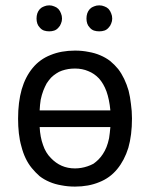

<svg xmlns="http://www.w3.org/2000/svg" viewBox="-20 -689 563 721"><path d="M60.5 -138.7Q66.4 -115.2 76.2 -94.7Q85.9 -74.2 99.6 -57.6Q113.3 -41 128.9 -27.3Q145.5 -14.6 166 -5.9Q186.5 2.9 210 6.8Q234.4 11.7 261.7 11.7Q312.5 11.7 352.5 -4.9Q392.6 -20.5 419.9 -53.7Q447.3 -86.9 461.9 -133.8Q475.6 -181.6 475.6 -244.1Q475.6 -272.5 471.7 -298.8Q468.8 -325.2 462.9 -348.6Q456.1 -372.1 446.3 -392.6Q436.5 -413.1 423.8 -429.7Q410.2 -446.3 393.6 -460Q377 -472.7 356.4 -481.4Q335.9 -490.2 312.5 -494.1Q289.1 -499 261.7 -499Q210 -499 169.9 -482.4Q129.9 -466.8 102.5 -433.6Q75.2 -400.4 61.5 -353.5Q47.9 -305.7 47.9 -243.2Q47.9 -214.8 50.8 -188.5Q53.7 -162.1 60.5 -138.7ZM128.9 -274.4Q129.9 -295.9 132.8 -314.5Q136.7 -333 142.6 -348.6Q148.4 -363.3 155.3 -376Q163.1 -387.7 171.9 -397.5Q180.7 -406.2 191.4 -413.1Q201.2 -419.9 212.9 -423.8Q224.6 -427.7 236.3 -429.7Q248 -431.6 261.7 -431.6Q289.1 -431.6 311.5 -421.9Q334 -413.1 351.6 -394.5Q369.1 -375 379.9 -345.7Q390.6 -315.4 394.5 -274.4Q391.6 -274.4 384.8 -274.4Q384.8 -274.4 383.8 -274.4Q383.8 -274.4 382.8 -274.4Q382.8 -274.4 381.8 -274.4Q381.8 -274.4 380.9 -274.4Q380.9 -274.4 379.9 -274.4Q379.9 -274.4 378.9 -274.4Q378.9 -274.4 377.9 -274.4Q377.9 -274.4 377 -274.4Q377 -274.4 377 -274.4Q377 -274.4 376 -274.4Q376 -274.4 375 -274.4Q375 -274.4 374 -274.4Q374 -274.4 373 -274.4Q373 -274.4 372.1 -274.4Q372.1 -274.4 371.1 -274.4Q371.1 -274.4 370.1 -274.4Q370.1 -274.4 369.1 -274.4Q369.1 -274.4 368.2 -274.4Q368.2 -274.4 367.2 -274.4Q367.2 -274.4 365.2 -274.4Q365.2 -274.4 364.3 -274.4Q364.3 -274.4 363.3 -274.4Q363.3 -274.4 362.3 -274.4Q362.3 -274.4 361.3 -274.4Q361.3 -274.4 360.4 -274.4Q360.4 -274.4 359.4 -274.4Q359.4 -274.4 358.4 -274.4Q358.4 -274.4 358.4 -274.4Q358.4 -274.4 357.4 -274.4Q357.4 -274.4 356.4 -274.4Q356.4 -274.4 355.5 -274.4Q355.5 -274.4 354.5 -274.4Q354.5 -274.4 352.5 -274.4Q352.5 -274.4 351.6 -274.4Q351.6 -274.4 350.6 -274.4Q350.6 -274.4 349.6 -274.4Q349.6 -274.4 348.6 -274.4Q348.6 -274.4 347.7 -274.4Q347.7 -274.4 347.7 -274.4Q347.7 -274.4 346.7 -274.4Q346.7 -274.4 345.7 -274.4Q345.7 -274.4 344.7 -274.4Q344.7 -274.4 342.8 -274.4Q342.8 -274.4 341.8 -274.4Q341.8 -274.4 340.8 -274.4Q340.8 -274.4 339.8 -274.4Q339.8 -274.4 339.8 -274.4Q339.8 -274.4 338.9 -274.4Q338.9 -274.4 337.9 -274.4Q337.9 -274.4 336.9 -274.4Q336.9 -274.4 335 -274.4Q335 -274.4 334 -274.4Q334 -274.4 333 -274.4Q333 -274.4 332 -274.4Q332 -274.4 332 -274.4Q332 -274.4 331.1 -274.4Q331.1 -274.4 329.1 -274.4Q329.1 -274.4 328.1 -274.4Q328.1 -274.4 327.1 -274.4Q327.1 -274.4 326.2 -274.4Q326.2 -274.4 326.2 -274.4Q326.2 -274.4 325.2 -274.4Q324.2 -274.4 323.2 -274.4Q323.2 -274.4 322.3 -274.4Q322.3 -274.4 321.3 -274.4Q321.3 -274.4 320.3 -274.4Q320.3 -274.4 320.3 -274.4Q320.3 -274.4 319.3 -274.4Q318.4 -274.4 317.4 -274.4Q317.4 -274.4 316.4 -274.4Q316.4 -274.4 315.4 -274.4Q315.4 -274.4 315.4 -274.4Q315.4 -274.4 313.5 -274.4Q313.5 -274.4 312.5 -274.4Q312.5 -274.4 311.5 -274.4Q311.5 -274.4 311.5 -274.4Q311.5 -274.4 310.5 -274.4Q310.5 -274.4 308.6 -274.4Q308.6 -274.4 307.6 -274.4Q307.6 -274.4 306.6 -274.4Q306.6 -274.4 306.6 -274.4Q305.7 -274.4 304.7 -274.4Q304.7 -274.4 303.7 -274.4Q303.7 -274.4 302.7 -274.4Q302.7 -274.4 302.7 -274.4Q302.7 -274.4 300.8 -274.4Q300.8 -274.4 299.8 -274.4Q299.8 -274.4 299.8 -274.4Q299.8 -274.4 298.8 -274.4Q297.9 -274.4 296.9 -274.4Q296.9 -274.4 295.9 -274.4Q295.9 -274.4 295.9 -274.4Q294.9 -274.4 293.9 -274.4Q293.9 -274.4 293 -274.4Q293 -274.4 293 -274.4Q293 -274.4 291 -274.4Q291 -274.4 290 -274.4Q290 -274.4 289.1 -274.4Q289.1 -274.4 289.1 -274.4Q289.1 -274.4 287.1 -274.4Q287.1 -274.4 286.1 -274.4Q286.1 -274.4 286.1 -274.4Q285.2 -274.4 284.2 -274.4Q284.2 -274.4 283.2 -274.4Q283.2 -274.4 282.2 -274.4Q282.2 -274.4 281.2 -274.4Q281.2 -274.4 281.2 -274.4Q281.2 -274.4 279.3 -274.4Q279.3 -274.4 278.3 -274.4Q278.3 -274.4 278.3 -274.4Q277.3 -274.4 276.4 -274.4Q276.4 -274.4 275.4 -274.4Q275.4 -274.4 274.4 -274.4Q274.4 -274.4 273.4 -274.4Q273.4 -274.4 273.4 -274.4Q273.4 -274.4 271.5 -274.4Q271.5 -274.4 270.5 -274.4Q270.5 -274.4 269.5 -274.4Q269.5 -274.4 268.6 -274.4Q268.6 -274.4 268.6 -274.4Q268.6 -274.4 266.6 -274.4Q266.6 -274.4 266.6 -274.4Q266.6 -274.4 264.6 -274.4Q264.6 -274.4 263.7 -274.4Q263.7 -274.4 262.7 -274.4Q262.7 -274.4 261.7 -274.4Q261.7 -274.4 260.7 -274.4Q260.7 -274.4 259.8 -274.4Q259.8 -274.4 258.8 -274.4Q258.8 -274.4 257.8 -274.4Q257.8 -274.4 256.8 -274.4Q256.8 -274.4 255.9 -274.4Q255.9 -274.4 254.9 -274.4Q254.9 -274.4 253.9 -274.4Q253.9 -274.4 252.9 -274.4Q252.9 -274.4 252 -274.4Q252 -274.4 251 -274.4Q251 -274.4 250 -274.4Q250 -274.4 249 -274.4Q249 -274.4 248 -274.4Q248 -274.4 247.1 -274.4Q247.1 -274.4 247.1 -274.4Q246.1 -274.4 245.1 -274.4Q245.1 -274.4 244.1 -274.4Q244.1 -274.4 243.2 -274.4Q243.2 -274.4 242.2 -274.4Q242.2 -274.4 241.2 -274.4Q241.2 -274.4 240.2 -274.4Q240.2 -274.4 240.2 -274.4Q240.2 -274.4 238.3 -274.4Q238.3 -274.4 237.3 -274.4Q237.3 -274.4 237.3 -274.4Q237.3 -274.4 235.4 -274.4Q235.4 -274.4 234.4 -274.4Q234.4 -274.4 233.4 -274.4Q233.4 -274.4 232.4 -274.4Q232.4 -274.4 231.4 -274.4Q231.4 -274.4 230.5 -274.4Q230.5 -274.4 229.5 -274.4Q229.5 -274.4 229.5 -274.4Q229.5 -274.4 227.5 -274.4Q227.5 -274.4 226.6 -274.4Q226.6 -274.4 226.6 -274.4Q226.6 -274.4 224.6 -274.4Q224.6 -274.4 223.6 -274.4Q223.6 -274.4 222.7 -274.4Q222.7 -274.4 221.7 -274.4Q221.7 -274.4 220.7 -274.4Q220.7 -274.4 219.7 -274.4Q219.7 -274.4 218.8 -274.4Q218.8 -274.4 217.8 -274.4Q217.8 -274.4 216.8 -274.4Q216.8 -274.4 216.8 -274.4Q216.8 -274.4 214.8 -274.4Q214.8 -274.4 213.9 -274.4Q213.9 -274.4 212.9 -274.4Q212.9 -274.4 211.9 -274.4Q211.9 -274.4 211.9 -274.4Q211.9 -274.4 210.9 -274.4Q210.9 -274.4 210 -274.4Q210 -274.4 209 -274.4Q209 -274.4 208 -274.4Q208 -274.4 207 -274.4Q207 -274.4 206.1 -274.4Q206.1 -274.4 205.1 -274.4Q205.1 -274.4 204.1 -274.4Q204.1 -274.4 203.1 -274.4Q203.1 -274.4 202.1 -274.4Q202.1 -274.4 201.2 -274.4Q201.2 -274.4 200.2 -274.4Q200.2 -274.4 199.2 -274.4Q199.2 -274.4 198.2 -274.4Q198.2 -274.4 197.3 -274.4Q197.3 -274.4 196.3 -274.4Q196.3 -274.4 195.3 -274.4Q195.3 -274.4 194.3 -274.4Q194.3 -274.4 193.4 -274.4Q193.4 -274.4 192.4 -274.4Q192.4 -274.4 191.4 -274.4Q191.4 -274.4 190.4 -274.4Q190.4 -274.4 189.5 -274.4Q189.5 -274.4 188.5 -274.4Q188.5 -274.4 187.5 -274.4Q187.5 -274.4 186.5 -274.4Q186.5 -274.4 185.5 -274.4Q185.5 -274.4 184.6 -274.4Q184.6 -274.4 183.6 -274.4Q183.6 -274.4 182.6 -274.4Q182.6 -274.4 181.6 -274.4Q181.6 -274.4 180.7 -274.4Q180.7 -274.4 179.7 -274.4Q179.7 -274.4 178.7 -274.4Q178.7 -274.4 177.7 -274.4Q177.7 -274.4 176.8 -274.4Q176.8 -274.4 175.8 -274.4Q174.8 -274.4 173.8 -274.4Q173.8 -274.4 172.9 -274.4Q172.9 -274.4 171.9 -274.4Q171.9 -274.4 170.9 -274.4Q170.9 -274.4 169.9 -274.4Q169.9 -274.4 168.9 -274.4Q168.9 -274.4 168 -274.4Q168 -274.4 167 -274.4Q167 -274.4 166 -274.4Q166 -274.4 165 -274.4Q165 -274.4 164.1 -274.4Q164.1 -274.4 163.1 -274.4Q162.1 -274.4 161.1 -274.4Q161.1 -274.4 160.2 -274.4Q160.2 -274.4 159.2 -274.4Q159.2 -274.4 158.2 -274.4Q158.2 -274.4 157.2 -274.4Q157.2 -274.4 156.2 -274.4Q156.2 -274.4 155.3 -274.4Q155.3 -274.4 154.3 -274.4Q154.3 -274.4 152.3 -274.4Q152.3 -274.4 151.4 -274.4Q151.4 -274.4 150.4 -274.4Q150.4 -274.4 149.4 -274.4Q149.4 -274.4 148.4 -274.4Q148.4 -274.4 146.5 -274.4Q146.5 -274.4 145.5 -274.4Q145.5 -274.4 144.5 -274.4Q144.5 -274.4 143.6 -274.4Q143.6 -274.4 142.6 -274.4Q141.6 -274.4 140.6 -274.4Q140.6 -274.4 139.6 -274.4Q139.6 -274.4 138.7 -274.4Q138.7 -274.4 137.7 -274.4Q136.7 -274.4 135.7 -274.4Q135.7 -274.4 134.8 -274.4Q134.8 -274.4 133.8 -274.4Q133.8 -274.4 131.8 -274.4Q131.8 -274.4 130.9 -274.4Q130.9 -274.4 129.9 -274.4Q129.9 -274.4 128.9 -274.4ZM394.5 -211.9Q392.6 -189.5 389.6 -169.9Q385.7 -151.4 379.9 -136.7Q374 -122.1 366.2 -110.4Q358.4 -98.6 349.6 -89.8Q340.8 -81.1 331.1 -74.2Q320.3 -68.4 308.6 -64.5Q296.9 -60.5 285.2 -58.6Q273.4 -56.6 261.7 -56.6Q234.4 -56.6 211.9 -66.4Q189.5 -76.2 170.9 -95.7Q151.4 -115.2 141.6 -144.5Q130.9 -173.8 128.9 -211.9Q217.8 -211.9 394.5 -211.9ZM129.9 -585Q136.7 -577.1 145.5 -574.2Q154.3 -571.3 165 -571.3Q174.8 -571.3 183.6 -574.2Q192.4 -577.1 199.2 -585Q206.1 -591.8 209 -600.6Q212.9 -609.4 212.9 -619.1Q212.9 -629.9 209 -638.7Q206.1 -647.5 199.2 -655.3Q192.4 -662.1 183.6 -665Q174.8 -668.9 165 -668.9Q154.3 -668.9 145.5 -665Q136.7 -662.1 129.9 -655.3Q123 -647.5 120.1 -638.7Q117.2 -629.9 117.2 -619.1Q117.2 -609.4 120.1 -600.6Q123 -591.8 129.9 -585ZM317.4 -585Q324.2 -577.1 333 -574.2Q341.8 -571.3 352.5 -571.3Q363.3 -571.3 372.1 -574.2Q380.9 -577.1 387.7 -585Q394.5 -591.8 397.5 -600.6Q401.4 -609.4 401.4 -619.1Q401.4 -629.9 397.5 -638.7Q394.5 -647.5 387.7 -655.3Q380.9 -662.1 372.1 -665Q363.3 -668.9 352.5 -668.9Q341.8 -668.9 333 -665Q324.2 -662.1 317.4 -655.3Q310.5 -647.5 307.6 -638.7Q304.7 -629.9 304.7 -619.1Q304.7 -609.4 307.6 -600.6Q310.5 -591.8 317.4 -585Z"/></svg>

Font: Aptus Gothic JP
Style: Medium
Weight: 400
Designer: Fuminori Ogawa / Motoya
Version: Version 1